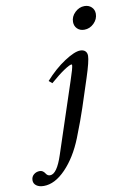

<svg xmlns="http://www.w3.org/2000/svg" viewBox="-235 -756 690 1035"><g transform="rotate(-10 110.0 -238.5)"><path d="M280.3 -571.3Q256.8 -571.3 241.9 -585.9Q227.1 -600.6 227.1 -623Q227.1 -652.3 250.2 -674.6Q273.4 -696.8 302.2 -696.8Q325.7 -696.8 340.8 -682.4Q356 -668 356 -646Q356 -616.2 333.3 -593.8Q310.5 -571.3 280.3 -571.3ZM-80.6 220.2Q-106 220.2 -121.1 209.2Q-136.2 198.2 -136.2 180.2Q-136.2 160.6 -122.3 148.9Q-108.4 137.2 -89.4 137.2Q-71.8 137.2 -60.1 155.8Q-51.8 169.4 -37.6 169.4Q0 169.4 32.2 70.8L159.2 -313Q182.1 -380.4 182.1 -395.5Q182.1 -398.9 178.7 -398.9Q168.9 -398.9 137.9 -378.4Q106.9 -357.9 60.1 -317.4L42.5 -332.5Q94.7 -391.1 151.1 -428Q207.5 -464.8 238.3 -464.8Q255.9 -464.8 265.6 -455.6Q275.4 -446.3 275.4 -429.7Q275.4 -401.4 246.6 -313L195.8 -157.7Q175.8 -96.7 138.7 -2.4Q99.1 96.7 39.6 158.4Q-20 220.2 -80.6 220.2Z"/></g></svg>

Font: Elstob 6pt Medium
Style: Italic
Weight: 500
Italic angle: -20°
Designer: Peter S. Baker
Version: Version 1.015